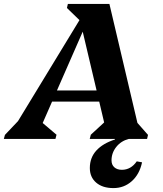

<svg xmlns="http://www.w3.org/2000/svg" viewBox="-75 -710 831 981"><path d="M-55.4 0 -49.8 -20.8 57.4 -133.8 -22.2 -26.8 381.4 -690H484L638.4 -34.4L591.2 -122.8L681.2 -20.8L676.4 0H383.4L389 -21.6L497.4 -121.6L470.4 -28L341.6 -573.6H358.8L123 -35.6L111.4 -108.4L213.8 -21.6L208.2 0ZM138.4 -190.8 149.4 -247.8H486.4L475.4 -190.8ZM348.2 -590.6 267 -669.2 271.8 -690H424.6V-590.6ZM494.8 109.4Q494.8 132 509.2 144.8Q523.6 157.6 547.8 157.6Q593.8 157.6 623.8 114.4L650.8 119.4Q638 180.2 598.5 215.6Q559 251 504.6 251Q448.8 251 416.4 223.1Q384 195.2 384 148.4Q384 95.6 417.3 59.1Q450.6 22.6 512.2 2.8V-12H582.6V0Q543.6 10 519.2 40.6Q494.8 71.2 494.8 109.4Z"/></svg>

Font: Platypi Light
Style: Italic
Weight: 300
Italic angle: -13°
Designer: David Sargent
Foundry: Bolt Cutter Type
Version: Version 1.200